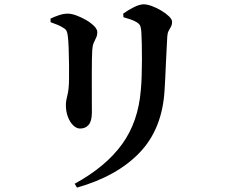

<svg xmlns="http://www.w3.org/2000/svg" viewBox="-20 -797 1040 885"><path d="M334.7 67.8 324.3 49.9Q466.5 -27.8 542 -131.4Q617.5 -235 629.2 -383Q631.9 -410.9 633 -447.9Q634.2 -484.9 634.3 -523.1Q634.5 -561.3 633.6 -594.9Q632.7 -628.5 631.5 -649.6Q630.5 -667.2 626.7 -677Q623 -686.7 609 -695.2Q597.6 -702.1 581.8 -707.5Q566.1 -712.9 549 -717.6L548 -734.2Q568.6 -749.4 595.9 -763.3Q623.2 -777.1 642.2 -777.1Q658.4 -777.1 680.2 -769Q702.1 -761 723.5 -748.1Q745 -735.2 759.1 -721.5Q773.2 -707.7 773.2 -696.6Q773.2 -683.7 768.1 -674.3Q763 -664.8 757.5 -655Q752.1 -645.2 751.1 -629.6Q750.1 -608.4 748.3 -575.8Q746.6 -543.2 744.9 -507.4Q743.1 -471.6 741.8 -439Q740.4 -406.3 738.7 -383.3Q728.8 -204 624.5 -94.5Q520.3 15.1 334.7 67.8ZM213.2 -694.7 212.9 -711.3Q231.3 -720.1 252.3 -727.1Q273.4 -734.1 292.6 -734.1Q309.2 -734.1 332 -725.8Q354.8 -717.5 377.1 -704.6Q399.5 -691.6 414 -676.7Q428.6 -661.9 428.6 -648.1Q428.6 -634.9 423.3 -623.9Q418 -612.9 412.3 -600.1Q406.5 -587.4 405.2 -566.4Q404.2 -553.4 403.7 -526.8Q403.2 -500.1 403.2 -465.9Q403.2 -431.7 403.2 -396.3Q403.2 -360.9 403.3 -330.2Q403.5 -299.5 403.5 -278.8Q403.5 -239.5 389 -222Q374.6 -204.5 349.1 -204.5Q332.8 -204.5 317.5 -219.1Q302.3 -233.8 292.9 -258.6Q283.6 -283.4 283.6 -312.7Q283.6 -332 290.7 -358.2Q297.9 -384.5 298.2 -435.6Q298.4 -460.8 298.2 -499Q297.9 -537.1 296.5 -574.5Q295.2 -611.9 292.4 -631.8Q290.7 -647.2 286.4 -655.2Q282 -663.2 270.5 -669.4Q260 -676.5 244.8 -682.8Q229.7 -689 213.2 -694.7Z"/></svg>

Font: Noto Serif HK
Style: Regular
Weight: 200
Designer: Ryoko NISHIZUKA 西塚涼子 (kana & ideographs); Frank Grießhammer (Latin, Greek & Cyrillic); Wenlong ZHANG 张文龙 (bopomofo); San
Foundry: Adobe
Version: Version 2.001;hotconv 1.1.0;makeotfexe 2.6.0